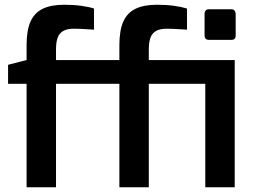

<svg xmlns="http://www.w3.org/2000/svg" viewBox="-20 -789 1073 809"><path d="M92 0V-436H14V-516L92 -536V-598Q92 -661 108.5 -698Q125 -735 160 -752Q195 -769 250 -769Q290 -769 322.5 -764.5Q355 -760 376 -753V-664Q359 -665 335.5 -666.5Q312 -668 291 -668Q262 -668 245.5 -658Q229 -648 222.5 -629Q216 -610 216 -581V-536H544V-436H216V0ZM845 0V-536H969V0ZM861 -621Q842 -621 842 -639V-730Q842 -750 861 -750H955Q964 -750 968.5 -744Q973 -738 973 -730V-639Q973 -621 955 -621ZM483 0V-436H405V-516L483 -536V-598Q483 -661 499.5 -698Q516 -735 551 -752Q586 -769 641 -769Q681 -769 713.5 -764.5Q746 -760 768 -753V-664Q750 -665 726.5 -666.5Q703 -668 683 -668Q653 -668 636.5 -658Q620 -648 613.5 -629Q607 -610 607 -581V-536H905V-436H607V0Z"/></svg>

Font: Exo Thin SemiBold
Style: Regular
Weight: 600
Version: Version 2.000